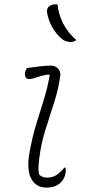

<svg xmlns="http://www.w3.org/2000/svg" viewBox="-20 -833 390 869"><path d="M102 -525Q135 -530 162.5 -533Q190 -536 212 -536Q229 -536 242 -523Q255 -510 253 -492Q246 -437 228 -378.5Q210 -320 191 -262.5Q172 -205 163 -152Q156 -109 154.5 -85Q153 -61 157 -44Q169 -29 194 -29Q217 -29 235 -40.5Q253 -52 271 -74H277Q279 -53 274 -39Q272 -32 267.5 -23.5Q263 -15 256 -8Q245 3 229 9.5Q213 16 190 16Q143 16 121.5 -24Q100 -64 113 -140Q126 -212 143 -268Q160 -324 177 -377.5Q194 -431 205 -492L201 -496Q171 -492 148 -483.5Q125 -475 111 -475Q100 -475 95.5 -484.5Q91 -494 94 -507Q96 -517 102 -525ZM240 -813Q245 -768 266 -726.5Q287 -685 325 -652Q316 -643 300 -643Q278 -643 261 -656Q235 -677 216.5 -710Q198 -743 193 -777Q190 -798 208 -808Q220 -815 240 -813Z"/></svg>

Font: Recursive Sn Csl St Lt
Style: Italic
Weight: 300
Italic angle: -15°
Version: Version 1.079;hotconv 1.0.112;makeotfexe 2.5.65598; ttfautoh